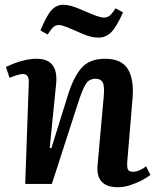

<svg xmlns="http://www.w3.org/2000/svg" viewBox="-20 -773 660 807"><path d="M612 -38Q599 -27 576 -15Q553 -3 526.5 5.5Q500 14 476 14Q382 14 390 -78L416 -367Q420 -410 412 -426Q404 -442 382 -442Q354 -442 340 -419Q326 -396 307 -337L198 0H86L101 -425Q103 -462 76 -462Q60 -462 20 -446L5 -492Q16 -497 37 -505.5Q58 -514 84 -520Q110 -526 134 -526Q226 -526 216 -421L189 -152L196 -150L266 -375Q290 -451 323.5 -488.5Q357 -526 422 -526Q491 -526 517.5 -482.5Q544 -439 537 -358L515 -94Q513 -71 517.5 -61Q522 -51 539 -51Q552 -51 567 -57.5Q582 -64 594 -74ZM395 -615Q374 -615 353.5 -621Q333 -627 306 -640Q243 -668 229 -668Q216 -668 206.5 -661Q197 -654 180 -628L150 -645Q176 -708 196.5 -730.5Q217 -753 247 -753Q261 -753 279.5 -748Q298 -743 339 -725Q397 -699 417 -699Q430 -699 440 -706.5Q450 -714 466 -738L497 -721Q470 -660 447.5 -637.5Q425 -615 395 -615Z"/></svg>

Font: Literata 36pt SemiBold
Style: Italic
Weight: 600
Italic angle: -2°
Designer: Latin by Veronika Burian and Jose Scaglione. Greek by Irene Vlachou. Cyrillic by Vera Evstafieva
Foundry: TypeTogether
Version: Version 3.002